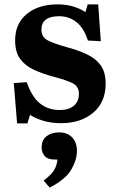

<svg xmlns="http://www.w3.org/2000/svg" viewBox="-20 -548 531 876"><path d="M58 15 43 -169 102 -173Q125 -106 162.5 -76Q200 -46 252 -46Q294 -46 317 -65.5Q340 -85 340 -120Q340 -154 311 -168.5Q282 -183 224 -198Q176 -211 136 -229Q96 -247 72.5 -278.5Q49 -310 49 -364Q49 -440 102 -484Q155 -528 243 -528Q283 -528 315 -518Q347 -508 370 -493L380 -528H428L440 -360L381 -363Q363 -420 329 -447Q295 -474 250 -474Q169 -474 169 -413Q169 -379 197.5 -364Q226 -349 284 -333Q337 -319 377 -300Q417 -281 439.5 -250Q462 -219 462 -166Q462 -82 405.5 -34Q349 14 258 14Q215 14 179 3.5Q143 -7 117 -24L105 15ZM207 308 179 276Q217 247 228.5 225.5Q240 204 242 180H230Q198 180 184 164Q170 148 170 125Q170 90 193 73Q216 56 249 56Q287 56 309 78.5Q331 101 331 141Q331 180 306 224.5Q281 269 207 308Z"/></svg>

Font: Literata 36pt
Style: Bold
Weight: 700
Designer: Latin by Veronika Burian and Jose Scaglione. Greek by Irene Vlachou. Cyrillic by Vera Evstafieva.
Foundry: TypeTogether
Version: Version 3.002